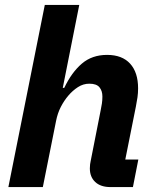

<svg xmlns="http://www.w3.org/2000/svg" viewBox="-20 -760 628 780"><path d="M14 0 162 -740H302L235 -403H241Q271 -466 312.5 -501.5Q354 -537 415 -537Q476 -537 508.5 -501.5Q541 -466 541 -401Q541 -382 538.5 -364.5Q536 -347 532 -327L489 -112H542L520 0H429Q389 0 367 -20.5Q345 -41 345 -76Q345 -85 346 -92.5Q347 -100 348 -104L389 -312Q392 -326 394 -339.5Q396 -353 396 -368Q396 -391 384 -405.5Q372 -420 343 -420Q318 -420 296.5 -406Q275 -392 258 -372Q240 -351 227 -325.5Q214 -300 208 -270L154 0Z"/></svg>

Font: IBM Plex Sans
Style: Bold Italic
Weight: 700
Italic angle: -11.31°
Designer: Mike Abbink, Paul van der Laan, Pieter van Rosmalen
Foundry: Bold Monday
Version: Version 3.201